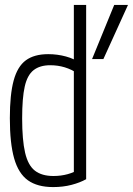

<svg xmlns="http://www.w3.org/2000/svg" viewBox="-20 -750 540 780"><path d="M196 10Q132 10 93.5 -17.5Q55 -45 37.5 -106.5Q20 -168 20 -270Q20 -366 35.5 -423Q51 -480 85 -505Q119 -530 176 -530Q213 -530 248 -520.5Q283 -511 311 -491L296 -451Q271 -468 243 -476.5Q215 -485 184 -485Q142 -485 116.5 -465Q91 -445 80.5 -398.5Q70 -352 70 -269Q70 -181 82 -129.5Q94 -78 122 -56.5Q150 -35 197 -35Q228 -35 255 -42.5Q282 -50 302 -63L280 -34V-730H330V-22Q305 -8 270.5 1Q236 10 196 10ZM354 -510 444 -730H500L400 -510Z"/></svg>

Font: M PLUS 1 Code Light
Style: Regular
Weight: 300
Designer: Coji Morishita
Foundry: UNDERFOREST DESIGN
Version: Version 1.002